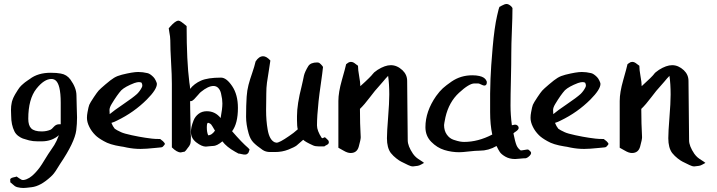

<svg xmlns="http://www.w3.org/2000/svg" viewBox="-20 -769 3604 965"><path d="M31.2 146.5Q32.2 143.6 31.7 140.1Q31.2 136.7 31.2 133.8Q31.2 130.9 33.2 128.9Q38.1 124 48.8 122.1Q59.6 120.1 63.5 118.2Q67.4 120.1 77.6 127.9Q87.9 135.7 94.7 135.7H98.6Q127 131.8 156.2 100.6Q169.9 85.9 180.2 71.8Q190.4 57.6 202.6 37.1Q214.8 16.6 222.7 4.9Q228.5 -3.9 238.3 -18.1Q248 -32.2 252.9 -40Q257.8 -47.9 264.2 -61Q270.5 -74.2 275.4 -87.9Q275.4 -88.9 276.4 -89.8Q241.2 -58.6 189.5 -58.6H168.9Q145.5 -58.6 126 -63.5Q104.5 -69.3 94.7 -72.8Q85 -76.2 72.3 -85.4Q59.6 -94.7 52.7 -108.4Q36.1 -141.6 36.1 -187.5Q36.1 -193.4 35.6 -202.6Q35.2 -211.9 35.2 -216.8Q35.2 -227.5 36.1 -235.4Q37.1 -242.2 38.1 -248Q39.1 -253.9 40 -258.3Q41 -262.7 43.5 -268.6Q45.9 -274.4 46.9 -277.3Q47.9 -280.3 51.8 -287.1Q55.7 -293.9 56.6 -295.9Q57.6 -297.9 63 -306.2Q68.4 -314.5 69.3 -316.4Q73.2 -323.2 78.1 -329.1Q83 -335 86.4 -338.4Q89.8 -341.8 96.7 -347.7Q103.5 -353.5 106 -355.5Q108.4 -357.4 117.7 -363.8Q127 -370.1 129.9 -372.1Q170.9 -403.3 234.4 -403.3Q265.6 -403.3 285.2 -399.4Q315.4 -394.5 334 -369.1Q364.3 -327.1 364.3 -289.1Q364.3 -265.6 365.7 -230.5Q367.2 -195.3 367.2 -178.7Q367.2 -146.5 363.3 -114.3Q355.5 -53.7 282.2 54.7Q279.3 59.6 271.5 71.8Q263.7 84 260.7 88.9Q257.8 93.8 251 102.5Q244.1 111.3 235.4 119.1Q183.6 167 138.7 171.9Q107.4 175.8 97.7 175.8Q83 175.8 67.4 171.9Q59.6 169.9 54.2 166Q48.8 162.1 42.5 156.2Q36.1 150.4 31.2 146.5ZM285.2 -144.5V-197.3V-252.9Q285.2 -346.7 257.8 -366.2Q249 -372.1 238.3 -372.1Q202.1 -372.1 163.1 -323.2Q122.1 -271.5 122.1 -171.9Q122.1 -138.7 136.7 -124Q152.3 -108.4 189.5 -108.4Q213.9 -108.4 234.4 -117.2Q239.3 -119.1 250.5 -131.8Q261.7 -144.5 277.3 -144.5Z M530.3 -215.8Q530.3 -212.9 530.8 -206.5Q531.2 -200.2 531.2 -195.3Q551.8 -212.9 600.1 -245.6Q648.4 -278.3 668.9 -296.9Q683.6 -311.5 692.4 -329.1Q695.3 -334 695.3 -339.8Q695.3 -345.7 691.4 -353.5Q685.5 -356.4 677.7 -356.4Q669.9 -356.4 655.3 -351.6Q609.4 -334 589.8 -315.4Q569.3 -293 541 -246.1Q530.3 -228.5 530.3 -215.8ZM798.8 -32.2Q793.9 -27.3 779.3 -27.3Q779.3 -27.3 759.8 -25.4Q712.9 -20.5 686.5 -20.5Q652.3 -20.5 618.2 -27.3Q611.3 -29.3 600.1 -31.2Q588.9 -33.2 586.9 -33.2Q531.2 -42 502 -59.6Q473.6 -75.2 459 -89.8Q439.5 -109.4 428.7 -131.8Q417 -155.3 417 -176.8Q417 -190.4 419.9 -205.1Q424.8 -232.4 428.7 -242.2Q432.6 -252 452.1 -281.2Q467.8 -304.7 475.6 -313.5Q483.4 -322.3 509.8 -344.7Q537.1 -368.2 553.2 -377.9Q569.3 -387.7 592.8 -393.6Q647.5 -407.2 674.8 -407.2Q697.3 -407.2 721.7 -401.4Q734.4 -398.4 751 -381.8Q757.8 -375 763.2 -363.3Q768.6 -351.6 768.6 -347.7Q768.6 -319.3 717.8 -268.6Q653.3 -204.1 568.4 -163.1Q555.7 -156.2 540 -151.4Q546.9 -133.8 556.6 -122.1Q565.4 -115.2 588.9 -104.5Q603.5 -97.7 642.1 -89.4Q680.7 -81.1 710.4 -76.7Q740.2 -72.3 743.2 -72.3Q758.8 -70.3 785.2 -70.3Q789.1 -66.4 793 -64Q796.9 -61.5 798.8 -59.6Q808.6 -49.8 808.6 -45.9Q808.6 -42 798.8 -32.2Z M888.7 -2.9Q869.1 -2.9 843.8 -28.3V-347.7Q843.8 -390.6 839.8 -457Q835.9 -523.4 835.9 -566.4Q835.9 -577.1 834.5 -586.4Q833 -595.7 831.1 -606.9Q829.1 -618.2 828.1 -627Q831.1 -629.9 833 -632.3Q835 -634.8 835.9 -635.7Q859.4 -662.1 874 -665H877.9Q882.8 -665 892.6 -658.2Q902.3 -651.4 910.2 -644.5L918 -637.7Q918 -461.9 931.6 -355.5Q935.5 -332 935.5 -322.3Q956.1 -348.6 990.2 -363.8Q1024.4 -378.9 1090.8 -378.9Q1118.2 -378.9 1147 -335.9Q1175.8 -293 1175.8 -226.6Q1175.8 -148.4 1146.5 -109.4Q1196.3 -51.8 1227.5 -25.4L1234.4 -17.6Q1233.4 -15.6 1231.4 -8.8Q1229.5 -2 1227.5 0Q1220.7 7.8 1212.9 7.8H1206.1Q1202.1 7.8 1193.4 5.4Q1184.6 2.9 1178.7 2.9Q1172.9 -1 1161.1 -6.8Q1119.1 -30.3 1097.7 -58.6Q1070.3 -35.2 1049.8 -35.2H1046.9Q1040 -35.2 1029.8 -33.7Q1019.5 -32.2 1014.6 -32.2Q994.1 -32.2 966.8 -53.2Q939.5 -74.2 939.5 -106.4Q939.5 -116.2 942.4 -130.4Q945.3 -144.5 953.1 -164.1Q960.9 -183.6 978 -196.8Q995.1 -210 1019.5 -210Q1061.5 -210 1088.9 -175.8Q1097.7 -222.7 1097.7 -249Q1097.7 -259.8 1096.2 -271.5Q1094.7 -283.2 1090.8 -299.8Q1086.9 -316.4 1077.1 -326.7Q1067.4 -336.9 1052.7 -336.9Q1026.4 -336.9 989.3 -306.6Q985.4 -303.7 975.1 -291.5Q964.8 -279.3 955.6 -270Q946.3 -260.7 939.5 -260.7H935.5Q935.5 -241.2 936 -216.3Q936.5 -191.4 937 -168.9Q937.5 -146.5 938 -127Q938.5 -107.4 938.5 -95.7L939.5 -83Q939.5 -54.7 936 -44.9Q932.6 -35.2 922.9 -24.4Q920.9 -21.5 915 -13.7L908.2 -6.8Q904.3 -6.8 897.9 -4.9Q891.6 -2.9 888.7 -2.9ZM1024.4 -151.4Q1019.5 -149.4 1019.5 -127.9Q1019.5 -104.5 1026.4 -88.9Q1043.9 -88.9 1060.5 -112.3Q1045.9 -137.7 1041.5 -143.1Q1037.1 -148.4 1028.3 -151.4Z M1264.6 -460Q1281.2 -486.3 1302.7 -486.3Q1319.3 -486.3 1338.9 -464.8Q1335.9 -441.4 1330.6 -410.2Q1325.2 -378.9 1321.8 -353.5Q1318.4 -328.1 1318.4 -298.8Q1318.4 -282.2 1317.9 -254.9Q1317.4 -227.5 1317.4 -215.8Q1317.4 -162.1 1325.2 -118.2Q1334 -65.4 1361.3 -53.7Q1367.2 -51.8 1370.1 -51.8Q1384.8 -51.8 1432.6 -85Q1455.1 -99.6 1476.6 -119.1Q1472.7 -133.8 1472.7 -165V-185.5Q1472.7 -245.1 1496.1 -335.9Q1499 -346.7 1502.4 -363.8Q1505.9 -380.9 1507.8 -389.6Q1509.8 -398.4 1515.6 -411.1Q1521.5 -423.8 1529.3 -436.5Q1541 -455.1 1574.2 -455.1Q1578.1 -455.1 1581.5 -454.1Q1585 -453.1 1587.9 -450.2Q1590.8 -447.3 1592.8 -445.8Q1594.7 -444.3 1598.6 -439.5Q1602.5 -434.6 1603.5 -432.6Q1600.6 -403.3 1592.8 -349.6Q1585 -295.9 1581.1 -259.8Q1573.2 -184.6 1573.2 -138.7Q1573.2 -112.3 1596.7 -76.2Q1599.6 -74.2 1601.1 -74.2Q1602.5 -74.2 1606.4 -76.7Q1610.4 -79.1 1613.3 -79.1Q1616.2 -76.2 1621.6 -71.8Q1627 -67.4 1629.9 -63.5Q1632.8 -59.6 1632.8 -53.7Q1632.8 -48.8 1629.4 -45.4Q1626 -42 1619.6 -39.1Q1613.3 -36.1 1610.4 -33.2H1582Q1564.5 -33.2 1553.7 -38.1Q1514.6 -55.7 1503.9 -66.4Q1481.4 -45.9 1470.7 -37.6Q1460 -29.3 1429.2 -17.1Q1398.4 -4.9 1362.3 -4.9H1337.9Q1315.4 -4.9 1299.8 -15.6Q1268.6 -37.1 1252.9 -53.7Q1237.3 -70.3 1229.5 -98.6Q1216.8 -143.6 1216.8 -181.6Q1216.8 -240.2 1219.7 -283.2Q1221.7 -314.5 1229 -342.3Q1236.3 -370.1 1247.6 -402.3Q1258.8 -434.6 1264.6 -460Z M1783.2 -32.2Q1774.4 0 1742.2 0Q1726.6 0 1707 -11.7Q1687.5 -23.4 1680.7 -26.4V-261.7Q1680.7 -304.7 1698.2 -366.2Q1715.8 -427.7 1719.7 -446.3Q1722.7 -448.2 1727.1 -451.7Q1731.4 -455.1 1735.4 -456.5Q1739.3 -458 1743.2 -458Q1750 -458 1755.9 -455.1Q1761.7 -452.1 1768.1 -446.8Q1774.4 -441.4 1779.3 -438.5Q1779.3 -418 1785.2 -386.2Q1791 -354.5 1791 -335.9Q1818.4 -360.4 1834 -376Q1849.6 -391.6 1852.5 -396Q1855.5 -400.4 1860.8 -405.3Q1866.2 -410.2 1877.9 -418Q1915 -441.4 1944.3 -441.4Q1975.6 -441.4 2002.9 -416Q2026.4 -393.6 2026.4 -362.3Q2026.4 -304.7 2027.8 -213.4Q2029.3 -122.1 2029.3 -63.5Q2029.3 -35.2 2055.7 3.9Q2063.5 14.6 2071.3 21.5Q2079.1 28.3 2091.8 36.1Q2104.5 43.9 2111.3 49.8Q2107.4 51.8 2097.2 57.6Q2086.9 63.5 2079.1 64.5Q2076.2 64.5 2067.9 65.9Q2059.6 67.4 2055.7 67.4Q2044.9 67.4 2031.2 60.5Q2005.9 47.9 1996.6 43.5Q1987.3 39.1 1972.2 27.3Q1957 15.6 1944.3 0Q1924.8 -26.4 1924.8 -74.2Q1924.8 -106.4 1930.7 -179.2Q1936.5 -252 1936.5 -293.9Q1936.5 -347.7 1930.7 -387.7Q1919.9 -377 1903.8 -357.4Q1887.7 -337.9 1880.9 -331.1Q1868.2 -318.4 1839.8 -280.8Q1811.5 -243.2 1789.1 -221.7Q1789.1 -180.7 1790 -149.4Q1791 -118.2 1792 -101.6Q1793 -85 1793 -79.1Q1793 -67.4 1783.2 -32.2Z M2353.5 -390.6Q2374 -390.6 2388.7 -387.2Q2403.3 -383.8 2410.6 -378.9Q2418 -374 2421.9 -368.2Q2425.8 -362.3 2426.3 -359.9Q2426.8 -357.4 2426.8 -355.5Q2426.8 -338.9 2414.1 -338.9Q2409.2 -338.9 2398.4 -344.2Q2387.7 -349.6 2383.8 -349.6H2364.3Q2337.9 -349.6 2287.1 -302.7Q2236.3 -255.9 2218.8 -179.7Q2211.9 -145.5 2211.9 -140.6Q2211.9 -112.3 2225.6 -92.8Q2239.3 -73.2 2259.8 -66.4Q2280.3 -59.6 2292 -57.6Q2303.7 -55.7 2312.5 -55.7Q2382.8 -55.7 2454.1 -92.8Q2443.4 -142.6 2443.4 -205.1V-298.8Q2443.4 -316.4 2445.3 -373Q2447.3 -429.7 2456.1 -530.3Q2464.8 -630.9 2478.5 -690.4Q2488.3 -733.4 2490.2 -734.4Q2492.2 -735.4 2496.1 -737.3Q2500 -739.3 2501 -740.2Q2516.6 -749 2526.4 -749Q2533.2 -749 2540.5 -744.1Q2547.9 -739.3 2551.8 -734.4Q2555.7 -729.5 2555.7 -728.5Q2555.7 -683.6 2552.7 -614.3Q2549.8 -544.9 2549.8 -501Q2549.8 -449.2 2547.9 -369.1Q2545.9 -289.1 2545.9 -238.3Q2545.9 -192.4 2552.7 -139.6Q2568.4 -142.6 2568.4 -142.6Q2576.2 -142.6 2581.5 -137.7Q2586.9 -132.8 2586.9 -126Q2586.9 -117.2 2570.3 -106.4Q2566.4 -104.5 2560.5 -98.6Q2569.3 -54.7 2576.2 -38.6Q2583 -22.5 2597.7 -12.7Q2598.6 -12.7 2601.1 -13.2Q2603.5 -13.7 2605.5 -13.7Q2608.4 -13.7 2617.7 -15.6Q2627 -17.6 2633.8 -17.6Q2634.8 -17.6 2638.2 -15.1Q2641.6 -12.7 2645.5 -8.3Q2649.4 -3.9 2649.4 0Q2649.4 5.9 2643.1 12.7Q2636.7 19.5 2629.9 23.4L2623 26.4Q2611.3 26.4 2594.2 28.3Q2577.1 30.3 2569.3 30.3Q2541 30.3 2520.5 18.6Q2500 6.8 2492.2 -4.9Q2484.4 -16.6 2475.6 -35.2Q2435.5 -11.7 2390.6 -11.7Q2370.1 -11.7 2336.9 -7.8Q2303.7 -3.9 2288.1 -3.9Q2250 -3.9 2213.4 -15.1Q2176.8 -26.4 2147.5 -56.2Q2118.2 -85.9 2118.2 -129.9Q2118.2 -209 2171.9 -286.1Q2189.5 -310.5 2205.6 -325.2Q2221.7 -339.8 2250 -359.4Q2295.9 -390.6 2353.5 -390.6Z M2759.8 -215.8Q2759.8 -212.9 2760.3 -206.5Q2760.7 -200.2 2760.7 -195.3Q2781.2 -212.9 2829.6 -245.6Q2877.9 -278.3 2898.4 -296.9Q2913.1 -311.5 2921.9 -329.1Q2924.8 -334 2924.8 -339.8Q2924.8 -345.7 2920.9 -353.5Q2915 -356.4 2907.2 -356.4Q2899.4 -356.4 2884.8 -351.6Q2838.9 -334 2819.3 -315.4Q2798.8 -293 2770.5 -246.1Q2759.8 -228.5 2759.8 -215.8ZM3028.3 -32.2Q3023.4 -27.3 3008.8 -27.3Q3008.8 -27.3 2989.3 -25.4Q2942.4 -20.5 2916 -20.5Q2881.8 -20.5 2847.7 -27.3Q2840.8 -29.3 2829.6 -31.2Q2818.4 -33.2 2816.4 -33.2Q2760.7 -42 2731.4 -59.6Q2703.1 -75.2 2688.5 -89.8Q2668.9 -109.4 2658.2 -131.8Q2646.5 -155.3 2646.5 -176.8Q2646.5 -190.4 2649.4 -205.1Q2654.3 -232.4 2658.2 -242.2Q2662.1 -252 2681.6 -281.2Q2697.3 -304.7 2705.1 -313.5Q2712.9 -322.3 2739.3 -344.7Q2766.6 -368.2 2782.7 -377.9Q2798.8 -387.7 2822.3 -393.6Q2877 -407.2 2904.3 -407.2Q2926.8 -407.2 2951.2 -401.4Q2963.9 -398.4 2980.5 -381.8Q2987.3 -375 2992.7 -363.3Q2998 -351.6 2998 -347.7Q2998 -319.3 2947.3 -268.6Q2882.8 -204.1 2797.9 -163.1Q2785.2 -156.2 2769.5 -151.4Q2776.4 -133.8 2786.1 -122.1Q2794.9 -115.2 2818.4 -104.5Q2833 -97.7 2871.6 -89.4Q2910.2 -81.1 2939.9 -76.7Q2969.7 -72.3 2972.7 -72.3Q2988.3 -70.3 3014.6 -70.3Q3018.6 -66.4 3022.5 -64Q3026.4 -61.5 3028.3 -59.6Q3038.1 -49.8 3038.1 -45.9Q3038.1 -42 3028.3 -32.2Z M3197.3 -32.2Q3188.5 0 3156.2 0Q3140.6 0 3121.1 -11.7Q3101.6 -23.4 3094.7 -26.4V-261.7Q3094.7 -304.7 3112.3 -366.2Q3129.9 -427.7 3133.8 -446.3Q3136.7 -448.2 3141.1 -451.7Q3145.5 -455.1 3149.4 -456.5Q3153.3 -458 3157.2 -458Q3164.1 -458 3169.9 -455.1Q3175.8 -452.1 3182.1 -446.8Q3188.5 -441.4 3193.4 -438.5Q3193.4 -418 3199.2 -386.2Q3205.1 -354.5 3205.1 -335.9Q3232.4 -360.4 3248 -376Q3263.7 -391.6 3266.6 -396Q3269.5 -400.4 3274.9 -405.3Q3280.3 -410.2 3292 -418Q3329.1 -441.4 3358.4 -441.4Q3389.6 -441.4 3417 -416Q3440.4 -393.6 3440.4 -362.3Q3440.4 -304.7 3441.9 -213.4Q3443.4 -122.1 3443.4 -63.5Q3443.4 -35.2 3469.7 3.9Q3477.5 14.6 3485.4 21.5Q3493.2 28.3 3505.9 36.1Q3518.6 43.9 3525.4 49.8Q3521.5 51.8 3511.2 57.6Q3501 63.5 3493.2 64.5Q3490.2 64.5 3481.9 65.9Q3473.6 67.4 3469.7 67.4Q3459 67.4 3445.3 60.5Q3419.9 47.9 3410.6 43.5Q3401.4 39.1 3386.2 27.3Q3371.1 15.6 3358.4 0Q3338.9 -26.4 3338.9 -74.2Q3338.9 -106.4 3344.7 -179.2Q3350.6 -252 3350.6 -293.9Q3350.6 -347.7 3344.7 -387.7Q3334 -377 3317.9 -357.4Q3301.8 -337.9 3294.9 -331.1Q3282.2 -318.4 3253.9 -280.8Q3225.6 -243.2 3203.1 -221.7Q3203.1 -180.7 3204.1 -149.4Q3205.1 -118.2 3206.1 -101.6Q3207 -85 3207 -79.1Q3207 -67.4 3197.3 -32.2Z"/></svg>

Font: Shelly2023
Style: Regular
Weight: 400
Version: Version 0.2